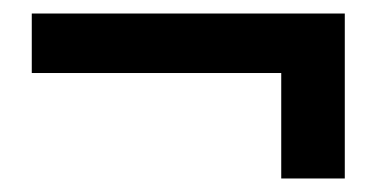

<svg xmlns="http://www.w3.org/2000/svg" viewBox="-20 -401 563 284"><path d="M396 -293H27V-381H490V-137H396Z"/></svg>

Font: Mozilla Text BETA SemiBold
Style: Regular
Weight: 600
Designer: Studio DRAMA
Foundry: Studio DRAMA
Version: Version 0.100